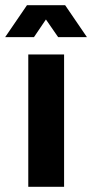

<svg xmlns="http://www.w3.org/2000/svg" viewBox="-44 -720 355 740"><path d="M65 0V-510H203V0ZM-24 -577 60 -700H207L291 -577H180L133 -645L87 -577Z"/></svg>

Font: MuseoModerno Thin SemiBold
Style: Regular
Weight: 600
Version: Version 1.003